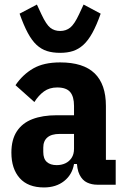

<svg xmlns="http://www.w3.org/2000/svg" viewBox="-20 -811 556 843"><path d="M488 0H407Q383 0 362.5 -9.5Q342 -19 329.5 -43.5Q317 -68 317 -113V-127L348 -91H305Q297 -44 261.5 -16Q226 12 173 12Q103 12 66.5 -29Q30 -70 30 -141Q30 -198 54 -234.5Q78 -271 122.5 -288Q167 -305 229 -305H305V-346Q305 -387 288 -407Q271 -427 231 -427Q197 -427 173 -409.5Q149 -392 131 -363L48 -437Q80 -484 126 -510.5Q172 -537 244 -537Q346 -537 395.5 -489Q445 -441 445 -346V-109H488ZM305 -223H242Q206 -223 188 -207.5Q170 -192 170 -163V-144Q170 -114 185.5 -100Q201 -86 229 -86Q250 -86 267 -94Q284 -102 294.5 -118Q305 -134 305 -158ZM244 -579Q211 -579 186 -587Q161 -595 140.5 -614Q120 -633 102 -666.5Q84 -700 66 -751L142 -791L162 -748Q183 -703 201 -689Q219 -675 244 -675Q270 -675 288.5 -690Q307 -705 327 -748L347 -791L422 -751Q404 -700 385.5 -666.5Q367 -633 346 -614Q325 -595 300.5 -587Q276 -579 244 -579Z"/></svg>

Font: IBM Plex Sans Condensed
Style: Bold
Weight: 700
Width: 3
Designer: Mike Abbink, Paul van der Laan, Pieter van Rosmalen
Foundry: Bold Monday
Version: Version 3.201